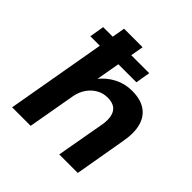

<svg xmlns="http://www.w3.org/2000/svg" viewBox="-188 -873 1026 1026"><g transform="rotate(45 325.5 -360.0)"><path d="M78 -564 92 -647H440L426 -564ZM51 0 177 -720H317L266 -430Q297 -469 342.5 -492.5Q388 -516 443 -516Q506 -516 545 -489.5Q584 -463 597.5 -412.5Q611 -362 597 -288L547 0H407L456 -275Q466 -334 446.5 -366Q427 -398 375 -398Q342 -398 313.5 -382Q285 -366 265 -337Q245 -308 238 -267L191 0Z"/></g></svg>

Font: DM Sans ExtraBold
Style: Italic
Weight: 800
Italic angle: -10°
Designer: Colophon Foundry, Jonny Pinhorn
Foundry: Colophon Foundry
Version: Version 4.004;gftools[0.9.30]